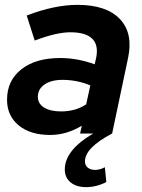

<svg xmlns="http://www.w3.org/2000/svg" viewBox="-20 -550 585 791"><path d="M186 6Q105 6 57 -33.5Q9 -73 9 -139Q9 -218 68 -264.5Q127 -311 228 -311Q265 -311 301.5 -304Q338 -297 370 -285L376 -311Q387 -364 360 -390.5Q333 -417 270 -417Q242 -417 206.5 -409Q171 -401 123 -383L90 -486Q147 -508 199.5 -519Q252 -530 299 -530Q418 -530 473.5 -472Q529 -414 508 -313L442 0Q385 30 357.5 58.5Q330 87 330 115Q330 131 341.5 140.5Q353 150 372 150Q382 150 392.5 147Q403 144 412 139L418 200Q399 210 377.5 215.5Q356 221 335 221Q295 221 271 201.5Q247 182 247 148Q247 108 276.5 71Q306 34 364 0H310L317 -32Q285 -13 253 -3.5Q221 6 186 6ZM136 -151Q136 -123 161.5 -107Q187 -91 232 -91Q260 -91 286 -98Q312 -105 335 -120L352 -198Q327 -209 297.5 -215Q268 -221 238 -221Q191 -221 163.5 -202Q136 -183 136 -151Z"/></svg>

Font: Red Hat Display
Style: Bold Italic
Weight: 700
Italic angle: -12°
Designer: Pentagram / MCKL
Foundry: Pentagram / MCKL
Version: Version 1.003; Red Hat Display Bold Italic